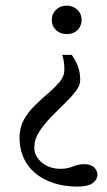

<svg xmlns="http://www.w3.org/2000/svg" viewBox="-20 -445 384 686"><path d="M236.3 -249Q253.9 -223.6 260.3 -202.6Q266.6 -181.6 266.6 -159.2Q266.6 -139.6 250 -118.2Q233.4 -96.7 209 -73.2Q184.6 -49.8 160.2 -24.4Q135.7 1 119.1 27.3Q102.5 53.7 102.5 82Q102.5 113.3 129.4 135.7Q156.2 158.2 197.3 158.2Q219.7 158.2 240.2 149.9Q260.7 141.6 280.3 141.6Q304.7 141.6 316.4 153.3Q328.1 165 328.1 178.7Q328.1 196.3 311.5 209Q294.9 221.7 256.8 221.7Q210 221.7 171.4 209Q132.8 196.3 105.5 173.3Q78.1 150.4 64 118.2Q49.8 85.9 49.8 47.9Q49.8 10.7 65.9 -18.1Q82 -46.9 106 -69.8Q129.9 -92.8 153.3 -112.8Q176.8 -132.8 193.4 -152.8Q210 -172.9 210 -195.3Q210 -210.9 208 -224.6Q206.1 -238.3 202.1 -249ZM217.8 -424.8Q233.4 -424.8 245.6 -418Q257.8 -411.1 264.6 -399.9Q271.5 -388.7 271.5 -374Q271.5 -359.4 264.6 -347.7Q257.8 -335.9 246.1 -329.6Q234.4 -323.2 217.8 -323.2Q195.3 -323.2 180.2 -337.4Q165 -351.6 165 -374Q165 -395.5 180.2 -410.2Q195.3 -424.8 217.8 -424.8Z"/></svg>

Font: Crimson Pro ExtraLight Light
Style: Regular
Weight: 300
Version: Version 1.002